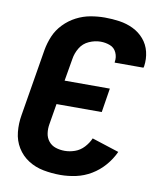

<svg xmlns="http://www.w3.org/2000/svg" viewBox="-84 -810 744 886"><g transform="rotate(10 288.0 -367.5)"><path d="M259 8Q295 8 332 0Q369 -8 402.5 -28Q436 -48 462 -78Q488 -108 504 -143L377 -184Q367 -161 349 -141.5Q331 -122 307 -113.5Q283 -105 259 -105Q237 -105 217 -111.5Q197 -118 184 -134Q171 -150 168 -171.5Q165 -193 169 -215L185 -311H397L415 -424H203L221 -529Q225 -556 240 -581Q255 -606 282 -618Q309 -630 336 -630Q359 -630 380 -622Q401 -614 410.5 -593Q420 -572 416 -549V-546H551L553 -553Q558 -588 550 -621Q542 -654 520.5 -679Q499 -704 469 -718.5Q439 -733 405 -738Q371 -743 336 -743Q303 -743 269 -737Q235 -731 203 -714.5Q171 -698 145.5 -671.5Q120 -645 106.5 -613Q93 -581 87 -547L35 -233Q28 -193 32 -153Q36 -113 56 -80.5Q76 -48 108 -27.5Q140 -7 179 0.5Q218 8 259 8Z"/></g></svg>

Font: Iosevka Sparkle Extrabold
Style: Italic
Weight: 800
Italic angle: -9°
Designer: Belleve Invis
Foundry: Belleve Invis
Version: Version 4.5.0; ttfautohint (v1.8.3)